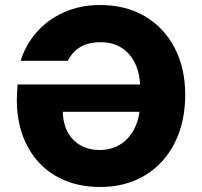

<svg xmlns="http://www.w3.org/2000/svg" viewBox="-20 -732 804 764"><path d="M379 12Q302 12 240.5 -13Q179 -38 136 -84Q93 -130 70 -193.5Q47 -257 47 -334Q47 -348 48 -364Q49 -380 50 -396H582V-287H230Q231 -239 250 -205Q269 -171 302 -153Q335 -135 377 -135Q411 -135 440 -147.5Q469 -160 491 -184.5Q513 -209 525.5 -245.5Q538 -282 538 -332V-378Q538 -435 519 -476.5Q500 -518 465 -541Q430 -564 380 -564Q331 -564 299 -544.5Q267 -525 250 -490H62Q82 -554 126 -604Q170 -654 234.5 -683Q299 -712 378 -712Q481 -712 557 -667Q633 -622 675 -541.5Q717 -461 717 -355Q717 -247 675.5 -164Q634 -81 557.5 -34.5Q481 12 379 12Z"/></svg>

Font: DM Sans 11pt Black
Style: Regular
Weight: 900
Version: Version 4.004;gftools[0.9.30]